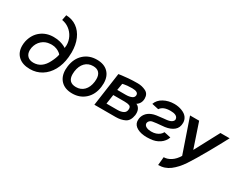

<svg xmlns="http://www.w3.org/2000/svg" viewBox="-84 -1186 2470 1937"><g transform="rotate(30 1150.5 -217.5)"><path d="M21 -152Q21 -179 27 -207Q48 -293 109 -340Q170 -387 254 -387Q297 -387 330 -378Q363 -369 383.5 -358Q404 -347 404 -346Q407 -364 407 -380Q407 -428 385.5 -471Q364 -514 326 -542.5Q288 -571 241 -578L253 -640Q324 -638 377 -600.5Q430 -563 459 -496.5Q488 -430 488 -343Q488 -316 485 -286Q476 -196 438 -128Q400 -60 340 -23Q280 14 206 14Q119 14 70 -30.5Q21 -75 21 -152ZM355 -166Q382 -218 390 -259Q390 -263 374.5 -276Q359 -289 333 -299.5Q307 -310 276 -310Q264 -310 258 -309Q203 -306 164 -271.5Q125 -237 113 -181Q110 -166 110 -152Q110 -108 135 -83.5Q160 -59 204 -59Q253 -59 291 -86Q329 -113 355 -166Z M520 -161Q520 -181 523 -202Q536 -297 596.5 -352Q657 -407 747 -407Q831 -407 877.5 -360.5Q924 -314 924 -233Q924 -213 921 -190Q908 -96 847.5 -41Q787 14 698 14Q614 14 567 -33Q520 -80 520 -161ZM837 -202Q839 -224 839 -233Q839 -281 815.5 -306.5Q792 -332 746 -332Q689 -332 652.5 -294.5Q616 -257 607 -190Q605 -178 605 -158Q605 -61 699 -61Q755 -61 791.5 -98Q828 -135 837 -202Z M1005 -389Q1012 -390 1039 -394Q1066 -398 1114.5 -402Q1163 -406 1222 -406Q1271 -406 1315 -384.5Q1359 -363 1359 -307Q1359 -278 1346.5 -255.5Q1334 -233 1312 -220Q1333 -213 1347 -190.5Q1361 -168 1361 -136Q1361 -123 1360 -116Q1349 -45 1304 -22.5Q1259 0 1198 0H950ZM1174 -245Q1214 -245 1241.5 -257Q1269 -269 1269 -296Q1269 -335 1198 -335Q1167 -335 1142.5 -332.5Q1118 -330 1104.5 -327Q1091 -324 1088 -323L1075 -245ZM1178 -71Q1219 -71 1246.5 -86Q1274 -101 1274 -138Q1274 -164 1254.5 -172Q1235 -180 1198 -180H1066L1050 -71Z M1572 20Q1504 20 1460 -3.5Q1416 -27 1409 -68Q1408 -74 1408 -87Q1408 -127 1431.5 -159Q1455 -191 1497 -207Q1516 -215 1544.5 -219.5Q1573 -224 1623 -229L1654 -232Q1694 -236 1714 -250Q1734 -264 1734 -282Q1734 -289 1731 -296Q1717 -331 1648 -331Q1603 -331 1574.5 -319Q1546 -307 1530 -283L1452 -300Q1470 -352 1524.5 -381.5Q1579 -411 1646 -411Q1694 -411 1735 -395Q1777 -379 1797 -351.5Q1817 -324 1817 -289Q1817 -232 1779.5 -201Q1742 -170 1679 -161Q1653 -157 1628 -156Q1616 -155 1589.5 -152.5Q1563 -150 1544 -146Q1521 -142 1508.5 -127Q1496 -112 1498 -95Q1502 -74 1525 -63Q1548 -52 1580 -52Q1612 -52 1635 -60Q1683 -77 1701 -114L1779 -97Q1762 -48 1717 -17Q1672 14 1610 18Q1584 20 1572 20Z M2301 -389Q2291 -371 2260.5 -313.5Q2230 -256 2188 -182Q2105 -35 2055 40Q2005 115 1946 160Q1887 205 1811 205L1820 109Q1861 109 1902.5 82.5Q1944 56 1975 4L1840 -389H1946L2042 -104L2194 -389Z"/></g></svg>

Font: Neutral Grotesk
Style: Italic
Weight: 400
Italic angle: -8°
Designer: Nawras Khrais
Foundry: Nawras Khrais
Version: Version 1.000